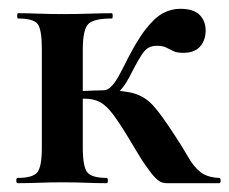

<svg xmlns="http://www.w3.org/2000/svg" viewBox="-20 -416 521 436"><path d="M20 0Q17 0 17 -6Q17 -12 20 -12Q55 -12 65 -25Q75 -38 75 -81V-305Q75 -349 65.5 -361.5Q56 -374 21 -374Q19 -374 19 -380Q19 -386 21 -386Q42 -386 68.5 -385Q95 -384 123 -384Q154 -384 183 -385Q212 -386 234 -386Q236 -386 236 -380Q236 -374 234 -374Q193 -374 180.5 -361.5Q168 -349 168 -303V-81Q168 -38 178 -25Q188 -12 222 -12Q225 -12 225 -6Q225 0 222 0Q201 0 175.5 -1Q150 -2 123 -2Q95 -2 68.5 -1Q42 0 20 0ZM359 0Q353 0 347 -2Q341 -4 332.5 -12.5Q324 -21 310.5 -40.5Q297 -60 276 -96Q252 -136 236.5 -156.5Q221 -177 206.5 -184.5Q192 -192 170 -192Q153 -192 132 -189L131 -207Q142 -208 160 -209Q178 -210 195 -210.5Q212 -211 216 -211Q261 -211 285.5 -203.5Q310 -196 328 -176Q346 -156 372 -116Q394 -83 407 -60Q420 -37 435.5 -25Q451 -13 478 -12Q481 -12 481 -6Q481 0 478 0ZM216 -191V-211Q225 -211 234 -221Q243 -231 250 -244Q257 -257 261 -265Q288 -320 309.5 -348Q331 -376 350 -386Q369 -396 389 -396Q420 -396 433.5 -382Q447 -368 447 -347Q447 -325 434.5 -310.5Q422 -296 396 -296Q382 -296 373.5 -300Q365 -304 357.5 -308Q350 -312 336 -312Q326 -312 318 -308Q310 -304 302 -292Q294 -280 282 -257Q266 -223 249.5 -207Q233 -191 216 -191Z"/></svg>

Font: Cormorant Garamond Light
Style: Regular
Weight: 300
Designer: Christian Thalmann (Catharsis Fonts)
Foundry: Catharsis Fonts
Version: Version 4.001